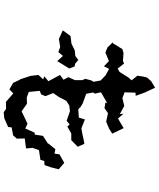

<svg xmlns="http://www.w3.org/2000/svg" viewBox="70 -892 860 1040"><g transform="rotate(90 500.0 -372.0)"><path d="M388 -514 416 -487 423 -448 416 -438 407 -404 414 -388V-348L398 -312L412 -286L386 -267L420 -204L393 -182L410 -176L386 -150L391 -108L409 -53L414 -45L429 -13L464 7L486 -14L532 26L570 25L588 38L620 35L668 14L670 -5L713 -13L731 -33L730 -76L784 -83L781 -118L793 -153L846 -161L852 -182L874 -183L886 -217L897 -260L862 -290L816 -264L812 -237L788 -242L756 -202L760 -203L716 -175L709 -130H699L676 -79L650 -91L583 -59L542 -88L508 -87L478 -98L472 -157L491 -165L501 -188L484 -230L506 -262L526 -301L551 -317L582 -321L634 -303L654 -319L666 -307L703 -328H739L775 -363L759 -399L736 -395L705 -388L675 -383L627 -402L617 -369L572 -366L557 -380L540 -390L488 -409L481 -446L487 -456L480 -489L539 -523L535 -513L566 -508L593 -527L639 -517L677 -533L704 -550L702 -554L674 -612L622 -581L596 -611L598 -591L554 -615L511 -605L480 -617L482 -676L499 -677L481 -727L455 -782L420 -761L400 -739L395 -719L390 -686L415 -655L400 -638L370 -590L352 -579L324 -614L310 -608L267 -611L246 -605L214 -553H209L237 -524L265 -513L311 -532L339 -505L353 -533ZM145 -282 191 -261 235 -268 262 -258 283 -283 311 -252 351 -317 340 -346 325 -349 305 -366 283 -350 253 -347 216 -329 175 -324 148 -287Z"/></g></svg>

Font: チョークS
Style: Regular
Weight: 400
Designer: [Stick] Fontworks Inc.
Foundry: [Stick] Fontworks Inc.
Version: Version 1.200;FEAKit 1.0